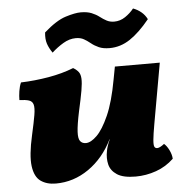

<svg xmlns="http://www.w3.org/2000/svg" viewBox="-51 -746 770 805"><g transform="rotate(-5 334.0 -344.0)"><path d="M152 9Q114 9 88.5 -9Q63 -27 57 -72.5Q51 -118 70 -202Q82 -255 87 -285Q92 -315 88 -329Q84 -343 70 -347.5Q56 -352 30 -353Q30 -370 33 -390Q36 -410 43 -426Q102 -428 160 -438Q218 -448 266 -467Q281 -458 288.5 -448Q296 -438 297 -420Q298 -402 292.5 -370Q287 -338 275 -285Q263 -228 261.5 -199Q260 -170 268.5 -159.5Q277 -149 292 -149Q313 -149 338.5 -174Q364 -199 389 -255Q414 -311 431 -405L441 -458H630L585 -205Q577 -160 575 -138Q573 -116 576.5 -109Q580 -102 588 -102Q599 -102 618 -117Q629 -108 638.5 -89Q648 -70 649 -52Q617 -21 574.5 -6Q532 9 488 9Q436 9 410 -8Q384 -25 377.5 -51.5Q371 -78 377 -108Q379 -119 383 -131Q387 -143 393 -156H392Q354 -79 290.5 -35Q227 9 152 9ZM426 -537Q399 -537 381 -545Q363 -553 349.5 -564Q336 -575 322 -583Q308 -591 288 -591Q261 -591 235 -575.5Q209 -560 186 -539Q172 -559 165.5 -578.5Q159 -598 162 -626Q214 -672 254 -684.5Q294 -697 318 -697Q345 -697 363.5 -689.5Q382 -682 395.5 -671.5Q409 -661 423 -653.5Q437 -646 455 -646Q480 -646 501.5 -660.5Q523 -675 538 -694Q557 -687 572 -674.5Q587 -662 596 -644Q553 -591 512.5 -564Q472 -537 426 -537Z"/></g></svg>

Font: Vollkorn Black
Style: Italic
Weight: 900
Italic angle: -11°
Designer: Friedrich Althausen
Foundry: Friedrich Althausen
Version: Version 5.000; ttfautohint (v1.8.3)